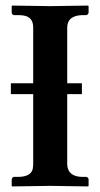

<svg xmlns="http://www.w3.org/2000/svg" viewBox="-20 -667 359 689"><path d="M273.9 -368.2V-329.1H221.2V-76.2Q223.6 -32.7 275.9 -32.2H290Q297.4 -30.3 297.9 -22.9V0L295.9 2Q294.9 2 160.2 0Q160.2 0 23.9 2L22 0V-22.9Q23.4 -30.8 29.8 -32.2H43.9Q91.8 -32.2 97.7 -62Q98.6 -68.8 99.1 -76.2V-329.1H19V-368.2H99.1V-568.8Q99.1 -605.5 64.9 -611.3Q55.2 -612.8 43.9 -612.8H29.8Q22.9 -614.7 22 -621.1V-645L23.9 -647Q24.9 -647 160.2 -645L295.9 -647L297.9 -645V-621.1Q295.9 -614.3 290 -612.8H275.9Q221.7 -611.3 221.2 -568.8V-368.2Z"/></svg>

Font: Linux Libertine O
Style: Semibold
Weight: 700
Designer: Philipp H. Poll
Foundry: Philipp H. Poll
Version: Version 5.0.0